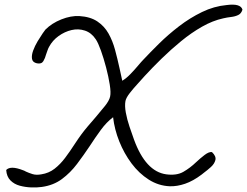

<svg xmlns="http://www.w3.org/2000/svg" viewBox="-20 -818 1077 837"><path d="M162 -3Q141 0 115.5 -1Q90 -2 66 -8.5Q42 -15 25.5 -31.5Q9 -48 7 -77Q26 -97 80 -76Q83 -75 86.5 -73.5Q90 -72 93 -70Q106 -64 122 -59Q138 -54 160 -58Q193 -63 218 -82.5Q243 -102 264 -130Q285 -158 305 -189Q322 -215 335 -232.5Q348 -250 362 -266.5Q376 -283 396 -306Q419 -333 437.5 -356Q456 -379 460 -397Q464 -414 458.5 -449Q453 -484 442.5 -524Q432 -564 420 -597.5Q408 -631 398 -646Q379 -675 350.5 -684.5Q322 -694 292 -687Q262 -680 235.5 -661Q209 -642 194 -614Q190 -607 187 -598Q184 -589 181 -581Q177 -565 169 -551.5Q161 -538 141 -542Q122 -546 119.5 -561.5Q117 -577 124.5 -597.5Q132 -618 144 -638Q156 -658 166 -672.5Q176 -687 178 -689Q206 -717 247.5 -733.5Q289 -750 326 -748Q374 -745 404.5 -724.5Q435 -704 453 -672Q471 -640 481.5 -601Q492 -562 501 -521Q504 -507 507 -493.5Q510 -480 513 -466Q530 -476 548 -494.5Q566 -513 581.5 -531.5Q597 -550 605 -558Q634 -589 673.5 -628Q713 -667 760.5 -703.5Q808 -740 860.5 -765.5Q913 -791 968 -796Q1029 -804 1037 -776Q1032 -759 1018.5 -752.5Q1005 -746 987.5 -744Q970 -742 953 -738Q907 -728 860.5 -701.5Q814 -675 769.5 -638.5Q725 -602 684.5 -562.5Q644 -523 611 -487Q599 -473 580 -452.5Q561 -432 545.5 -412Q530 -392 527 -378Q523 -357 528.5 -327Q534 -297 544.5 -266Q555 -235 564 -210Q615 -70 705 -58Q750 -52 779.5 -69Q809 -86 835 -111Q853 -128 872 -142.5Q891 -157 904 -155Q923 -137 919 -120.5Q915 -104 899.5 -90Q884 -76 869 -65Q862 -59 859 -57Q822 -29 787 -17Q752 -5 720 -6Q671 -8 628.5 -35Q586 -62 553.5 -105.5Q521 -149 500 -201.5Q479 -254 473 -307Q444 -285 419.5 -251.5Q395 -218 371 -181Q345 -142 316 -103.5Q287 -65 250 -37.5Q213 -10 162 -3Z"/></svg>

Font: Yuji Hentaigana Akebono
Style: Regular
Weight: 400
Designer: Kataoka Yuji
Foundry: Kinuta Font Factory
Version: Version 3.002